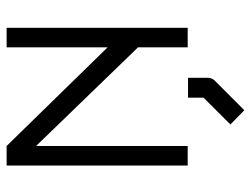

<svg xmlns="http://www.w3.org/2000/svg" viewBox="-109 -528 758 580"><g transform="rotate(-90 270.0 -238.0)"><path d="M265 -49H325V10Q325 23 317 31L227 121L184 79L265 -2ZM60 -50V-597H119L417 -292V-597H476V-50H417V-200L119 -508V-50Z"/></g></svg>

Font: IBM 3270
Style: Regular
Weight: 400
Monospace: yes
Version: Version 2.3.1